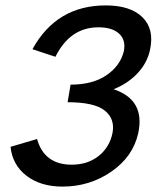

<svg xmlns="http://www.w3.org/2000/svg" viewBox="-20 -685 588 710"><path d="M535 -502Q525 -453 489 -414.5Q453 -376 400 -355Q518 -316 491 -192Q472 -106 392 -50.5Q312 5 211 5Q130 5 78 -35Q26 -75 19 -142L117 -171Q144 -76 245 -76Q304 -76 344.5 -108Q385 -140 396 -193Q406 -245 367.5 -276Q329 -307 230 -307L241 -372Q323 -372 374 -407Q425 -442 438 -496Q446 -537 420.5 -560.5Q395 -584 344 -584Q239 -584 185 -475L100 -503Q189 -665 371 -665Q462 -665 506.5 -621.5Q551 -578 535 -502Z"/></svg>

Font: EauTestInfant Semibold
Style: Italic
Weight: 600
Italic angle: -12°
Designer: Christian Thalmann (Catharsis Fonts)
Version: Version 0.001;PS 000.001;hotconv 1.0.88;makeotf.lib2.5.64775